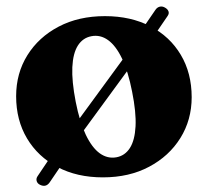

<svg xmlns="http://www.w3.org/2000/svg" viewBox="-20 -542 643 601"><path d="M105.4 36.5Q97.2 32.7 94.8 24.8Q92.5 17 97.7 9.4L185.2 -120.6L196 -126.1L387.7 -388.1L388.3 -397L466.7 -511.4Q471.9 -519 479.8 -521Q487.6 -523.1 495.9 -518.5Q504.5 -513.9 507.3 -506.8Q510 -499.8 504.8 -492.2L418.1 -365.4L410.5 -363.9L222 -106.3L220.2 -95.8L135.4 29Q123.7 45.5 105.4 36.5ZM308.5 -491.5Q389.7 -491.5 450.8 -459.5Q511.9 -427.6 545.9 -370.4Q580 -313.2 580 -237.6Q580 -166.8 544.6 -109.9Q509.2 -53.1 446.7 -20Q384.3 13.2 302 13.2Q220.8 13.2 159.8 -19.2Q98.7 -51.5 64.6 -108.7Q30.5 -166 30.5 -240.7Q30.5 -312.8 65.9 -369.4Q101.3 -426 163.7 -458.7Q226.2 -491.5 308.5 -491.5ZM344.6 -49.7Q371.2 -54.7 386.6 -78.7Q402 -102.8 404.3 -146.7Q406.5 -190.6 393.5 -255.1Q381.2 -318.1 362.1 -358.4Q342.9 -398.7 318.4 -416.4Q293.8 -434.1 265.9 -428.6Q239.3 -423.6 223.9 -399.6Q208.5 -375.5 206.4 -331.8Q204.4 -288.1 217 -223.2Q229.3 -160.6 248.6 -120.1Q268 -79.6 292.3 -62.1Q316.7 -44.6 344.6 -49.7Z"/></svg>

Font: Fraunces
Style: Regular
Weight: 900
Version: Version 1.000;[b76b70a41]